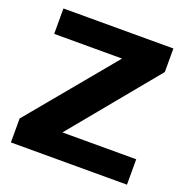

<svg xmlns="http://www.w3.org/2000/svg" viewBox="-129 -851 950 973"><g transform="rotate(20 345.5 -364.5)"><path d="M32 0V-129L416 -592H50V-729H643V-602L260 -137H658V0Z"/></g></svg>

Font: Hubot Sans
Style: Bold
Weight: 700
Designer: Deni Anggara
Foundry: GitHub, Inc., Subsidiary of Microsoft Corporation
Version: Version 2.000